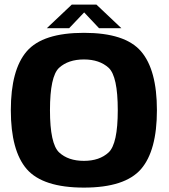

<svg xmlns="http://www.w3.org/2000/svg" viewBox="-20 -826 748 851"><path d="M352 5.5C473.5 5.5 557.5 -22 605 -76.5C652 -131 675.5 -218 675.5 -337.5C675.5 -457 652 -544 605 -598.5C557.5 -653.5 473.5 -680.5 352 -680.5C230.5 -680.5 146 -653.5 98.5 -598.5C51.5 -544 28 -457 28 -337.5C28 -218 51.5 -131 98.5 -76.5C146 -22 230.5 5.5 352 5.5ZM352 -113C305.5 -113 269 -125.5 242 -150.5C215 -176 201.5 -238.5 201.5 -337.5C201.5 -438 215 -500.5 242 -525.5C269 -550 305.5 -562.5 352 -562.5C398 -562.5 434.5 -550 461.5 -525.5C488.5 -500.5 502 -438 502 -337.5C502 -238.5 488.5 -176 461.5 -150.5C434.5 -125.5 398 -113 352 -113ZM187.5 -701H286.5L353 -771L419 -701H518L407.5 -805.5H298Z"/></svg>

Font: Anybody
Style: Bold
Weight: 700
Designer: Tyler Finck
Foundry: Etcetera Type Company
Version: Version 1.110